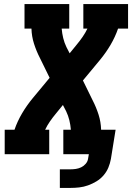

<svg xmlns="http://www.w3.org/2000/svg" viewBox="-20 -755 647 940"><path d="M273 165V74H325Q338 74 351.5 72Q365 70 377.5 64Q390 58 399.5 47Q409 36 411 23L415 0H290V-120H327Q325 -144 319.5 -166.5Q314 -189 304 -210L288 -241L253 -198Q238 -180 224.5 -160.5Q211 -141 201 -120H221V0H3V-120H51Q65 -161 88 -200Q111 -239 140 -274L223 -374L175 -472Q158 -505 146.5 -541Q135 -577 134 -615H100V-735H319V-615H282Q284 -591 289.5 -568.5Q295 -546 305 -525L321 -494L356 -537Q371 -555 384.5 -574.5Q398 -594 408 -615H388V-735H607V-615H558Q544 -574 521 -535Q498 -496 469 -461L386 -361L434 -263Q451 -230 462.5 -194Q474 -158 475 -120H546L523 23Q519 45 510.5 65.5Q502 86 487 103.5Q472 121 452 133Q432 145 411 152.5Q390 160 368.5 162.5Q347 165 325 165Z"/></svg>

Font: Iosevka Curly Slab HvEx
Style: Italic
Weight: 900
Width: 7
Italic angle: -9°
Monospace: yes
Designer: Belleve Invis
Foundry: Belleve Invis
Version: Version 11.1.0; ttfautohint (v1.8.3)